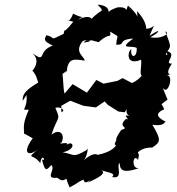

<svg xmlns="http://www.w3.org/2000/svg" viewBox="-20 -771 766 833"><path d="M707 -339 685 -392C707 -351 736 -442 705 -445C762 -464 676 -421 726 -495C684 -493 762 -543 694 -551C705 -545 712 -521 699 -537C722 -574 726 -559 697 -635C724 -623 670 -599 632 -610C665 -624 691 -657 629 -616C660 -692 650 -643 614 -647C615 -681 578 -719 574 -723C578 -661 602 -689 535 -747C507 -673 564 -747 490 -739C490 -739 448 -726 450 -714C443 -697 475 -746 403 -751C440 -713 418 -737 373 -684C387 -678 377 -716 318 -685C347 -709 349 -684 297 -712C278 -656 251 -692 298 -677C244 -608 265 -660 256 -624C185 -590 228 -609 181 -618C172 -599 167 -594 209 -573C140 -550 184 -495 122 -539C167 -496 102 -450 123 -463C143 -432 135 -442 146 -413C100 -385 75 -366 79 -334L95 -359C101 -292 63 -294 105 -295C81 -240 83 -226 84 -199C84 -183 88 -189 139 -189C74 -197 72 -198 122 -171C72 -103 106 -91 146 -124C90 -77 123 -108 155 -63C160 -111 184 -69 162 -79C176 -19 184 -36 203 -55C223 -35 171 7 228 0C261 26 260 -1 289 -3C270 -35 252 -23 282 42C343 9 305 25 343 8C346 42 391 -11 362 21C366 17 454 -15 419 -33C438 -24 488 -21 466 -3C519 8 482 -52 499 -64C501 -44 500 -12 584 -42C547 -34 557 -110 579 -77C581 -96 586 -93 578 -111C586 -115 600 -132 641 -131C679 -156 679 -165 641 -230C707 -219 695 -257 699 -243C662 -261 653 -278 686 -294C704 -290 668 -339 678 -317ZM246 -312 285 -334 342 -312 396 -305 434 -331 448 -316 494 -287 521 -284C546 -317 513 -285 541 -268C503 -278 552 -246 526 -255C485 -215 549 -221 506 -207C472 -161 481 -145 508 -193C459 -138 485 -137 486 -144C463 -103 381 -94 371 -97C430 -86 396 -129 339 -71C360 -87 365 -145 356 -120C292 -83 303 -103 252 -110C315 -124 297 -165 268 -142C287 -161 220 -139 248 -154C264 -195 233 -213 203 -186C231 -272 245 -246 220 -303C243 -311 268 -290 246 -285ZM569 -402 512 -432 489 -420 429 -408 398 -424 357 -369 295 -406 260 -365C254 -385 255 -427 251 -450C305 -492 242 -439 269 -460C276 -516 294 -517 347 -508C349 -525 298 -543 339 -593C359 -602 401 -595 343 -586C357 -605 373 -597 408 -588C462 -637 460 -598 458 -634C503 -604 488 -628 484 -577C529 -575 486 -598 558 -604C489 -553 551 -576 573 -563C576 -517 543 -518 550 -558C532 -547 526 -484 592 -512C597 -486 579 -435 603 -442C600 -461 590 -417 531 -404Z"/></svg>

Font: Asimov Aggro
Style: It
Weight: 500
Designer: Google
Version: Version 2.000980; 2014